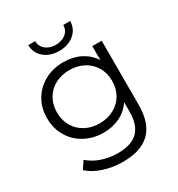

<svg xmlns="http://www.w3.org/2000/svg" viewBox="-214 -868 1114 1204"><g transform="rotate(-30 343.0 -266.5)"><path d="M586 -526V-64Q586 70 520.5 134.5Q455 199 323 199Q250 199 184.5 177.5Q119 156 78 118L114 64Q152 98 206.5 117Q261 136 321 136Q421 136 468 89.5Q515 43 515 -55V-122Q482 -72 428.5 -46Q375 -20 310 -20Q236 -20 175.5 -52.5Q115 -85 80.5 -143.5Q46 -202 46 -276Q46 -350 80.5 -408Q115 -466 175 -498Q235 -530 310 -530Q377 -530 431 -503Q485 -476 518 -425V-526ZM317 -468Q260 -468 214.5 -444Q169 -420 143.5 -376Q118 -332 118 -276Q118 -220 143.5 -176Q169 -132 214.5 -107.5Q260 -83 317 -83Q374 -83 420 -107.5Q466 -132 491.5 -176Q517 -220 517 -276Q517 -332 491.5 -375.5Q466 -419 420.5 -443.5Q375 -468 317 -468ZM173 -732H223Q224 -693 253 -670Q282 -647 325 -647Q368 -647 397 -670Q426 -693 427 -732H477Q475 -673 432 -638Q389 -603 325 -603Q261 -603 218 -638Q175 -673 173 -732Z"/></g></svg>

Font: APTA Sans Regular
Style: Regular
Weight: 400
Version: Version 7.200